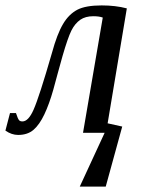

<svg xmlns="http://www.w3.org/2000/svg" viewBox="-68 -490 524 710"><path d="M384 -22 323 200H227L319 1H239L312 -425Q299 -430 277 -430Q248 -430 229 -417Q209 -403 196 -377Q183 -351 163 -282Q156 -258 145 -217Q134 -176 129 -158Q114 -105 96 -67Q78 -29 56 -10Q34 9 -1 9Q-25 9 -48 -7L-31 -72H-9Q-2 -50 3 -45Q7 -41 15 -41Q37 -41 56 -84Q77 -131 124 -294Q143 -364 165 -401Q186 -437 218 -454Q249 -470 308 -470Q359 -470 401 -459L330 -34Z"/></svg>

Font: Libra Serif Modern
Style: Italic
Weight: 400
Italic angle: -12°
Designer: Stefan Peev, Context Ltd
Foundry: Stefan Peev, Context Ltd
Version: Version 1.000